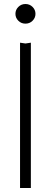

<svg xmlns="http://www.w3.org/2000/svg" viewBox="-20 -773 254 958"><path d="M80 -560 107 -556 134 -560V165H80ZM107 -655Q86 -655 71.5 -669.5Q57 -684 57 -704Q57 -724 71.5 -738.5Q86 -753 107 -753Q128 -753 142.5 -738.5Q157 -724 157 -704Q157 -684 142.5 -669.5Q128 -655 107 -655Z"/></svg>

Font: Unbounded ExtraLight
Style: Regular
Weight: 250
Designer: Luke Prowse, Jean-Baptiste Morizot, Fátima Lázaro, Florian Runge
Foundry: NaN
Version: Version 1.701;gftools[0.9.28.dev5+ged2979d]